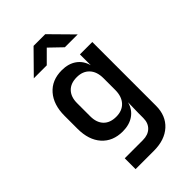

<svg xmlns="http://www.w3.org/2000/svg" viewBox="-282 -884 1163 1163"><g transform="rotate(-45 300.0 -302.5)"><path d="M156 180V87H311Q356 87 382 62Q408 37 408 -6V-47L410 -139Q397 -90 358.5 -63Q320 -36 263 -36Q178 -36 129 -91Q80 -146 80 -242V-353Q80 -448 129 -504Q178 -560 263 -560Q320 -560 358 -533Q396 -506 409 -457V-550H515V-4Q515 81 460.5 130.5Q406 180 312 180ZM298 -127Q349 -127 378.5 -158.5Q408 -190 408 -247V-347Q408 -403 378.5 -434.5Q349 -466 298 -466Q245 -466 216.5 -436Q188 -406 188 -354V-240Q188 -187 216.5 -157Q245 -127 298 -127ZM109 -645 247 -785H347L485 -645H375L296 -721L220 -645Z"/></g></svg>

Font: JetBrains Mono SemiBold
Style: Regular
Weight: 472
Monospace: yes
Designer: Philipp Nurullin, Konstantin Bulenkov
Foundry: JetBrains
Version: Version 2.305; ttfautohint (v1.8.4.7-5d5b)